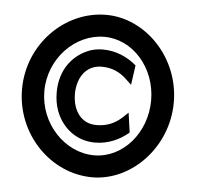

<svg xmlns="http://www.w3.org/2000/svg" viewBox="-41 -504 572 557"><g transform="rotate(5 244.5 -225.5)"><path d="M22 -226C22 -95 126 11 247 11C361 11 464 -95 464 -226C464 -357 361 -462 247 -462C126 -462 22 -357 22 -226ZM87 -226C87 -321 162 -398 247 -398C330 -398 398 -321 398 -226C398 -131 330 -53 247 -53C162 -53 87 -131 87 -226ZM123 -226C123 -206 126 -189 132 -172C150 -124 192 -90 246 -90C285 -90 318 -106 342 -126L344 -128L336 -185L319 -169C300 -152 277 -141 246 -141C236 -141 225 -143 217 -147C193 -158 176 -186 176 -226C176 -238 178 -250 181 -260C190 -289 212 -311 247 -311C278 -311 301 -299 319 -282L336 -266L344 -323L342 -325C318 -345 285 -361 246 -361C230 -361 213 -358 199 -351C157 -332 123 -290 123 -226Z"/></g></svg>

Font: Charger Sport
Style: SeBdNrw
Weight: 600
Designer: Jasper
Foundry: Cannot Into Space Fonts
Version: Version 1.1